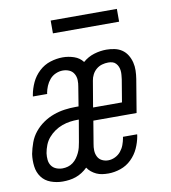

<svg xmlns="http://www.w3.org/2000/svg" viewBox="-81 -779 762 857"><g transform="rotate(-10 300.0 -350.5)"><path d="M135 8Q107 8 81 -1.5Q55 -11 39.5 -32Q24 -53 20.5 -81Q17 -109 21 -137Q26 -162 35 -187Q44 -212 61 -233Q78 -254 100.5 -269.5Q123 -285 148 -294Q173 -303 198.5 -306.5Q224 -310 249 -310H262L276 -396Q279 -411 278.5 -426.5Q278 -442 270.5 -455Q263 -468 249.5 -474Q236 -480 220 -480Q204 -480 188 -473Q172 -466 161 -453Q150 -440 143.5 -424.5Q137 -409 134 -393Q134 -392 134 -391Q134 -390 134 -389H69Q69 -390 69.5 -392Q70 -394 70 -396Q75 -424 87.5 -451Q100 -478 122.5 -499Q145 -520 173.5 -529Q202 -538 230 -538Q256 -538 281 -529.5Q306 -521 321 -501Q344 -521 372 -529.5Q400 -538 428 -538Q447 -538 465.5 -534Q484 -530 498.5 -520Q513 -510 522.5 -494.5Q532 -479 536.5 -461Q541 -443 540.5 -424Q540 -405 537 -386L512 -236H316L299 -134Q296 -119 296.5 -104Q297 -89 303.5 -76Q310 -63 323 -56.5Q336 -50 351 -50Q367 -50 382.5 -57.5Q398 -65 408.5 -78Q419 -91 424.5 -106Q430 -121 433 -137Q433 -138 433 -139Q433 -140 434 -142H498Q498 -140 497.5 -138Q497 -136 497 -134Q492 -106 480 -79.5Q468 -53 446.5 -32Q425 -11 397 -1.5Q369 8 342 8Q327 8 313.5 6Q300 4 288 -1.5Q276 -7 265.5 -15.5Q255 -24 248 -35Q237 -24 223 -15Q209 -6 194.5 -1Q180 4 165 6Q150 8 135 8ZM325 -294H456L473 -396Q474 -405 475 -415Q476 -425 475 -434.5Q474 -444 470.5 -452.5Q467 -461 460.5 -468Q454 -475 445 -477.5Q436 -480 426 -480Q412 -480 398 -476Q384 -472 372.5 -462.5Q361 -453 354 -439.5Q347 -426 345 -412ZM144 -50Q156 -50 168.5 -53.5Q181 -57 191.5 -65Q202 -73 209.5 -83.5Q217 -94 222.5 -105.5Q228 -117 231 -129Q234 -141 236 -153L253 -252H249Q231 -252 213 -249.5Q195 -247 177 -240.5Q159 -234 143 -223Q127 -212 114.5 -197.5Q102 -183 95 -165Q88 -147 85 -129Q83 -114 84.5 -99Q86 -84 94 -72.5Q102 -61 115.5 -55.5Q129 -50 144 -50ZM206 -651V-709H506V-651Z"/></g></svg>

Font: Iosevka Curly Slab LtExObl
Style: Regular
Weight: 300
Width: 7
Italic angle: -9°
Monospace: yes
Designer: Belleve Invis
Foundry: Belleve Invis
Version: Version 11.1.0; ttfautohint (v1.8.3)